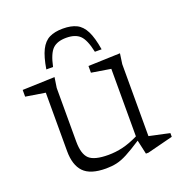

<svg xmlns="http://www.w3.org/2000/svg" viewBox="-133 -853 930 979"><g transform="rotate(-20 332.0 -363.0)"><path d="M181 -172Q181 -103.5 209 -77.2Q237 -51 312.5 -51Q352 -51 391 -60.2Q430 -69.5 476 -92V-458.5L371.5 -475.5V-512L544.5 -518L536.5 -462V-71.5Q542.5 -70 565.2 -65.2Q588 -60.5 612.2 -55.2Q636.5 -50 647 -47.5V-27.5L507.5 8H494L477 -68.5Q426.5 -35.5 394 -18.5Q361.5 -1.5 335.2 4.2Q309 10 277.5 10Q193 10 156.8 -27.8Q120.5 -65.5 120.5 -142V-458.5L14.5 -475.5V-512L189.5 -518L181 -462ZM313.5 -686Q264.5 -686 239.5 -661.8Q214.5 -637.5 200 -569H163.5Q174 -634 192.2 -670.5Q210.5 -707 239.8 -721.5Q269 -736 313.5 -736Q358 -736 387.2 -721.5Q416.5 -707 434.8 -670.5Q453 -634 463.5 -569H427Q412.5 -637.5 387.5 -661.8Q362.5 -686 313.5 -686Z"/></g></svg>

Font: Newsreader 6pt Light
Style: Regular
Weight: 300
Designer: Hugues Gentile
Foundry: Production Type
Version: Version 1.003; ttfautohint (v1.8.3)